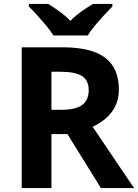

<svg xmlns="http://www.w3.org/2000/svg" viewBox="-20 -954 700 974"><path d="M298 -714Q444 -714 513.5 -661Q583 -608 583 -500Q583 -451 564.5 -414.5Q546 -378 515.5 -352.5Q485 -327 450 -311L660 0H492L322 -274H241V0H90V-714ZM287 -590H241V-397H290Q365 -397 397.5 -422Q430 -447 430 -496Q430 -547 395.5 -568.5Q361 -590 287 -590ZM251 -774Q237 -797 214.5 -824Q192 -851 168.5 -877Q145 -903 126 -921V-934H225Q251 -918 281 -896.5Q311 -875 337 -848Q363 -875 394 -896.5Q425 -918 451 -934H550V-921Q532 -903 508 -877Q484 -851 461.5 -824Q439 -797 425 -774Z"/></svg>

Font: Noto Sans Kawi
Style: Bold
Weight: 700
Designer: Fadhl Haqq
Version: Version 1.000